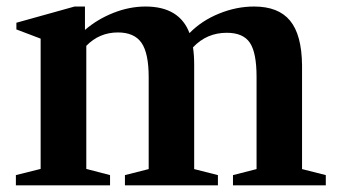

<svg xmlns="http://www.w3.org/2000/svg" viewBox="-20 -554 1015 574"><path d="M27.5 0V-30.5L101.5 -49V-438.5L29 -466V-486L203 -534.5H234V-464.5Q271 -496.5 319 -515.5Q367 -534.5 415 -534.5Q516.5 -534.5 546.5 -455Q582.5 -492 634.5 -513.2Q686.5 -534.5 739.5 -534.5Q812.5 -534.5 847.2 -492.2Q882 -450 883 -359.5V-48.5L954 -30.5V0H676.5V-30.5L747 -48.5V-324.5Q747 -396.5 727 -426.2Q707 -456 658 -456Q598 -456 557 -412.5Q560.5 -389 560.5 -361V-48.5L631.5 -30.5V0H353.5V-30.5L424.5 -48.5V-323.5Q424.5 -395 403 -426Q381.5 -457 332.5 -457Q277 -457 238 -417V-49L309 -30.5V0Z"/></svg>

Font: Libre Caslon Text SemiBold
Style: Regular
Weight: 600
Designer: Pablo Impallari, Rodrigo Fuenzalida, Katja Schimmel
Foundry: Pablo Impallari, Rodrigo Fuenzalida
Version: Version 2.000